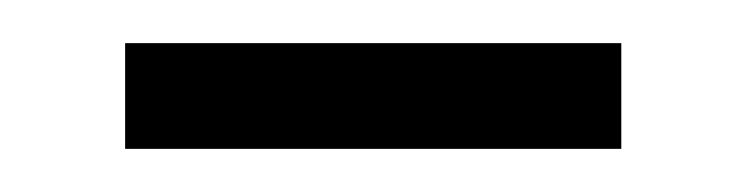

<svg xmlns="http://www.w3.org/2000/svg" viewBox="-20 -327 346 89"><path d="M38 -258H268V-307H38Z"/></svg>

Font: Noto Sans Kannada ExtraCondensed Light
Style: Regular
Weight: 300
Width: 2
Designer: Jelle Bosma - Monotype Design Team
Foundry: Monotype Imaging Inc.
Version: Version 2.005